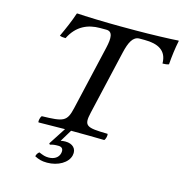

<svg xmlns="http://www.w3.org/2000/svg" viewBox="-118 -728 990 1036"><g transform="rotate(15 377.0 -210.0)"><path d="M272.8 96C295.8 96 302.6 110 297.8 131C291.8 157 267.5 171 237.5 171C217.5 171 207.4 167 182.8 157C174.1 164 169.5 171 166.8 183C189.2 194 204.8 200 236.8 200C297.8 200 351 169 360.9 126C369.7 88 344.2 64 304.2 64C295.2 64 286 65 277.5 67L318 0H321C392.4 0 453.8 1 503.5 2C510.9 -4 516.7 -29 512.1 -35C392.5 -37 376.9 -43 395.2 -122L477.6 -479C491.7 -540 510 -576 546 -576H574C649 -576 700.2 -551 700.4 -478C711.4 -478 725.6 -479 735.5 -483C738.7 -527 744.7 -575 753.7 -618C753.9 -619 752.1 -620 751.1 -620C716.4 -617 594.5 -613 515.5 -613H429.5C352.5 -613 225.4 -617 188.1 -620C186.1 -620 183.9 -619 183.7 -618C169.7 -575 148.4 -526 126.8 -480C135.9 -476 147.7 -475 159.7 -475C197.2 -551 259 -576 325 -576H360C397 -576 398.7 -540 385.3 -482L302.2 -122C283.9 -43 265.8 -38 145.1 -35C137.7 -29 131.9 -4 136.5 2C177.1 1.2 227.4 0.4 284 0.1L221.8 96L226.5 102C243.6 97 253.8 96 272.8 96Z"/></g></svg>

Font: Linux Libertine Mono O
Style: Mono Oblique
Weight: 400
Italic angle: -13°
Designer: Philipp H. Poll
Foundry: Philipp H. Poll
Version: Version 5.1.7